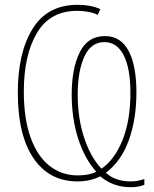

<svg xmlns="http://www.w3.org/2000/svg" viewBox="-20 -744 640 798"><path d="M397 -11Q354 10 302 10Q185 10 119.5 -86Q54 -182 54 -359Q54 -525 115.5 -624.5Q177 -724 303 -724Q358 -724 397 -706L386 -682Q372 -690 348.5 -694.5Q325 -699 301 -699Q188 -699 133.5 -607Q79 -515 79 -363Q79 -251 107 -173Q135 -95 185.5 -55Q236 -15 303 -15Q350 -15 380 -30Q332 -84 305 -167.5Q278 -251 278 -352Q278 -458 311 -526Q344 -594 416 -594Q482 -594 514.5 -532.5Q547 -471 547 -360Q547 -249 515.5 -161.5Q484 -74 420 -26Q459 10 523 10Q551 10 580 0V24Q557 34 523 34Q450 34 397 -11ZM522 -357Q522 -460 494 -514.5Q466 -569 414 -569Q358 -569 330.5 -508.5Q303 -448 303 -351Q303 -251 330.5 -169.5Q358 -88 402 -43Q457 -81 489.5 -162.5Q522 -244 522 -357Z"/></svg>

Font: Noto Sans Mono UI Thin
Style: Regular
Weight: 250
Monospace: yes
Designer: Monotype Design team
Foundry: Monotype Imaging Inc.
Version: Version 1.000